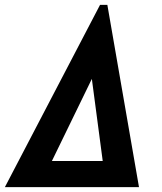

<svg xmlns="http://www.w3.org/2000/svg" viewBox="-45 -766 665 786"><path d="M364.5 -746H394.5L524 0H-25ZM375.5 -107 331 -443 167.5 -107Z"/></svg>

Font: JuliaMono Black
Style: Italic
Weight: 900
Italic angle: -9°
Monospace: yes
Designer: cormullion
Foundry: corm
Version: Version 0.057; ttfautohint (v1.8.4)